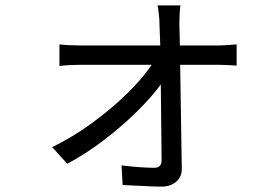

<svg xmlns="http://www.w3.org/2000/svg" viewBox="-20 -632 1040 714"><path d="M174 -85Q249 -121 321 -173.5Q393 -226 451.5 -283Q510 -340 544 -391H277Q257 -391 238 -390Q219 -389 201 -387V-467Q218 -465 237.5 -464Q257 -463 275 -463H576L573 -544Q573 -559 571 -577Q569 -595 566 -612H651Q649 -596 648 -578.5Q647 -561 647 -544L649 -463H793Q808 -463 829 -464.5Q850 -466 860 -467V-388Q847 -389 828 -390Q809 -391 795 -391H650L656 -7Q657 25 635.5 43.5Q614 62 581 62Q551 62 508.5 59.5Q466 57 436 56L432 -17Q462 -13 497 -10.5Q532 -8 554 -8Q581 -8 581 -37L578 -318Q544 -271 488 -216Q432 -161 365 -110Q298 -59 230 -23Z"/></svg>

Font: Go Noto Kurrent-Regular
Style: Regular
Weight: 400
Designer: Monotype Design Team
Foundry: Monotype Imaging Inc.
Version: Version 2.012; ttfautohint (v1.8.4.7-5d5b)